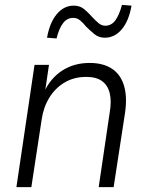

<svg xmlns="http://www.w3.org/2000/svg" viewBox="-20 -764 603 784"><path d="M47 0 121 -499H180L163 -384H158Q185 -444 233.5 -475.5Q282 -507 346 -507Q400 -507 435.5 -484.5Q471 -462 485.5 -417Q500 -372 491 -306L444 0H383L428 -305Q436 -351 428 -383.5Q420 -416 396.5 -433Q373 -450 332 -450Q282 -450 243.5 -427Q205 -404 181 -364.5Q157 -325 150 -275L108 0ZM211 -607 172 -610Q183 -672 212 -706.5Q241 -741 281 -741Q307 -741 324.5 -726Q342 -711 357 -694Q370 -680 382.5 -669.5Q395 -659 410 -659Q435 -659 451 -681Q467 -703 478 -744L517 -741Q506 -678 477 -644Q448 -610 408 -610Q383 -610 365 -625Q347 -640 331 -656Q320 -670 307.5 -680.5Q295 -691 279 -691Q254 -691 237.5 -669.5Q221 -648 211 -607Z"/></svg>

Font: Nunitoga
Style: Light Italic
Weight: 300
Italic angle: -9°
Designer: Vernon Adams
Foundry: Vernon Adams
Version: Version 1.0